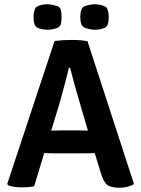

<svg xmlns="http://www.w3.org/2000/svg" viewBox="-20 -876 665 904"><path d="M426 -155 377 -154H237L188 -155L141 1Q120 6 81.5 6Q43 6 19 -3L14 -10L237 -683Q274 -688 317 -688Q360 -688 392 -682L611 -9Q582 8 541.5 8Q501 8 483.5 -7Q466 -22 454 -64ZM221 -261 266 -262H352L394 -261L364 -363Q330 -477 310 -557H304Q295 -514 260 -388ZM481 -842Q492 -825 492 -795Q492 -775 487.5 -762Q483 -749 473 -745Q463 -741 451.5 -738.5Q440 -736 427 -736Q415 -736 402.5 -738.5Q390 -741 379 -745.5Q368 -750 363 -762.5Q358 -775 358 -796Q358 -816 363 -829.5Q368 -843 379 -847Q390 -851 402.5 -853.5Q415 -856 427 -856Q456 -856 481 -842ZM149 -842Q171 -856 202 -856Q214 -856 226 -853.5Q238 -851 249.5 -847.5Q261 -844 265.5 -831Q270 -818 270 -796Q270 -774 266 -761.5Q262 -749 250 -744.5Q238 -740 226 -738Q214 -736 202 -736Q174 -737 156 -745.5Q138 -754 138 -795Q138 -825 149 -842Z"/></svg>

Font: Signika
Style: Semibold
Weight: 600
Designer: Anna Giedrys
Foundry: Anna Giedrys
Version: Version 1.001